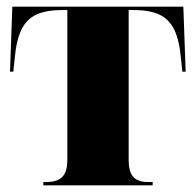

<svg xmlns="http://www.w3.org/2000/svg" viewBox="-20 -556 587 576"><path d="M110 0V-10H121Q151 -10 166.5 -25Q182 -40 182 -77V-526H169Q119 -526 89.5 -512.5Q60 -499 44.5 -467.5Q29 -436 24 -380L20 -341H10L17 -536H530L537 -341H527L523 -380Q518 -436 502.5 -467.5Q487 -499 457.5 -512.5Q428 -526 379 -526H366V-77Q366 -40 380 -25Q394 -10 423 -10H438V0Z"/></svg>

Font: Noto Serif Display SemiCondensed Black
Style: Regular
Weight: 900
Width: 4
Designer: Monotype Design Team
Foundry: Monotype Imaging Inc.
Version: Version 2.009